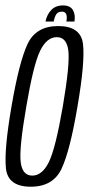

<svg xmlns="http://www.w3.org/2000/svg" viewBox="-20 -702 340 726"><path d="M96.5 4Q10 4 2.5 -65Q-5 -134 23.5 -299.5Q52 -466 83.8 -534.8Q115.5 -603.5 200 -603.5Q286.5 -603.5 294 -534.2Q301.5 -465 273 -299.5Q245 -133 213 -64.5Q181 4 96.5 4ZM102 -38Q139.5 -38 164.8 -89.2Q190 -140.5 217.5 -299.5Q244.5 -458 238.5 -509.8Q232.5 -561.5 194.5 -561.5Q157 -561.5 131.8 -510Q106.5 -458.5 79.5 -299.5Q52 -141 58.2 -89.5Q64.5 -38 102 -38ZM218 -681.5Q245.5 -681.5 255.8 -663.8Q266 -646 261.5 -620.5H231Q238 -658 214 -658Q200 -658 193.2 -648.5Q186.5 -639 183 -620.5H152Q157 -646 173.5 -663.8Q190 -681.5 218 -681.5Z"/></svg>

Font: Anybody Condensed Light
Style: Italic
Weight: 300
Width: 3
Italic angle: -10°
Designer: Tyler Finck
Foundry: Etcetera Type Company
Version: Version 1.010; ttfautohint (v1.8.3) -l 8 -r 50 -G 200 -x 14 